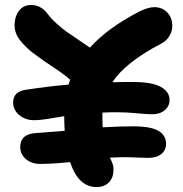

<svg xmlns="http://www.w3.org/2000/svg" viewBox="-20 -778 740 778"><path d="M144 -113.8Q107.4 -113.8 84.7 -133.5Q62 -153.3 62 -182.1Q62 -234.9 125 -238.8Q131.3 -239.3 242.2 -248Q240.2 -282.2 240.2 -303.2V-307.1Q227.5 -305.2 205.3 -301.5Q183.1 -297.9 171.6 -295.9Q160.2 -293.9 144.8 -292.5Q129.4 -291 117.2 -291Q82.5 -291 57.9 -311.8Q33.2 -332.5 33.2 -362.8Q33.2 -408.7 89.8 -415Q179.2 -428.7 257.8 -435.1Q258.8 -438.5 261 -445.1Q263.2 -451.7 264.2 -455.1Q238.8 -477.5 196.3 -505.4Q153.8 -533.2 118.7 -559.6Q83.5 -585.9 61 -615.2Q39.1 -643.1 39.1 -675.8Q39.1 -710.4 56.9 -734.1Q74.7 -757.8 106 -757.8Q145.5 -757.8 171.9 -723.1Q187 -702.6 209.5 -682.4Q231.9 -662.1 250 -649.4Q268.1 -636.7 298.6 -616.2Q329.1 -595.7 344.2 -585Q418 -666.5 547.9 -732.9Q582 -749 605 -749Q637.7 -749 658 -727.3Q678.2 -705.6 678.2 -673.8Q678.2 -651.4 666.5 -632.1Q654.8 -612.8 634.8 -602.1Q489.3 -526.4 435.1 -444.8Q461.9 -445.8 519 -445.8Q594.7 -445.8 630.9 -426.3Q667 -406.7 667 -373Q667 -348.1 647.7 -331.5Q628.4 -314.9 595.2 -314.9Q578.1 -314.9 534.7 -319.1Q491.2 -323.2 450.2 -323.2Q420.9 -323.2 395 -321.8V-303.2Q395 -274.4 396 -262.2Q474.1 -266.1 519 -266.1Q591.3 -266.1 622.1 -247.8Q652.8 -229.5 652.8 -195.8Q652.8 -168.9 633.3 -153.6Q613.8 -138.2 580.1 -138.2Q564.9 -138.2 536.1 -139.6Q507.3 -141.1 483.9 -141.1Q463.9 -141.1 425.8 -139.2Q426.8 -136.7 429.7 -130.1Q432.6 -123.5 433.8 -120.6Q435.1 -117.7 436.8 -112.3Q438.5 -106.9 439.2 -101.8Q439.9 -96.7 439.9 -90.8Q439.9 -58.1 421.4 -39.1Q402.8 -20 371.1 -20Q297.4 -20 264.2 -121.1Q189 -113.8 144 -113.8Z"/></svg>

Font: Shantell Sans Irregular Bouncy
Style: Bold
Weight: 700
Designer: Stephen Nixon, Anya Danilova, Shantell Martin
Foundry: Arrow Type
Version: Version 1.006;[9816181b4]